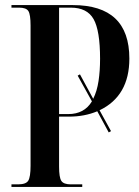

<svg xmlns="http://www.w3.org/2000/svg" viewBox="-20 -734 545 754"><path d="M25 0H303V-10H258Q230 -10 221 -23.5Q212 -37 212 -80V-276H251Q312 -276 362 -297L407 -214L416 -219L371 -301Q488 -357 488 -504Q488 -714 266 -714H25V-704H55Q83 -704 91.5 -690.5Q100 -677 100 -634V-83Q100 -39 91 -24.5Q82 -10 51 -10H25ZM212 -286V-704H258Q322 -704 347.5 -659Q373 -614 373 -503Q373 -456 367 -416Q361 -376 346 -346L294 -442L285 -437L341 -336Q311 -286 248 -286Z"/></svg>

Font: Noto Serif Display Condensed Semi
Style: Regular
Weight: 600
Width: 3
Designer: Monotype Design Team
Foundry: Monotype Imaging Inc.
Version: Version 1.900